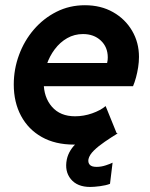

<svg xmlns="http://www.w3.org/2000/svg" viewBox="-20 -551 581 742"><path d="M265.6 7.8Q193.4 7.8 141.4 -21.5Q89.4 -50.8 61.3 -103.3Q33.2 -155.8 33.2 -224.6Q33.2 -283.7 53.5 -338.6Q73.7 -393.6 110.8 -436.8Q147.9 -480 198.2 -505.4Q248.5 -530.8 308.1 -530.8Q369.6 -530.8 416.7 -504.2Q463.9 -477.5 490.5 -432.1Q517.1 -386.7 517.1 -331.1Q517.1 -311.5 513.9 -291Q510.7 -270.5 505.6 -251.7Q500.5 -232.9 494.1 -217.8H127.9L145 -307.6H394Q395.5 -313.5 396 -319.1Q396.5 -324.7 396.5 -329.1Q396.5 -369.1 369.6 -394.3Q342.8 -419.4 300.8 -419.4Q267.6 -419.4 239.7 -403.6Q211.9 -387.7 191.7 -360.8Q171.4 -334 160.2 -300.5Q148.9 -267.1 148.9 -232.4Q148.9 -174.8 180.9 -138.2Q212.9 -101.6 270 -101.6Q303.7 -101.6 336.2 -113Q368.7 -124.5 388.2 -141.1L431.2 -35.2Q395.5 -14.6 352.5 -3.4Q309.6 7.8 265.6 7.8ZM328.7 171.5Q278.6 171.5 253.8 141.2Q229 110.9 238.2 65.2Q246.2 27.7 279.9 -1.8Q313.6 -31.3 366.1 -61.1L434.7 -35.5Q409.8 -20.2 385.1 -3.3Q360.4 13.5 342.9 30.6Q325.5 47.6 321.9 64.1Q319.5 77.4 326.8 85.6Q334.1 93.9 353.2 93.9Q370.9 93.9 388.7 88Q406.4 82.2 415.1 77.6L405.1 159.4Q389.8 165.5 366.5 168.5Q343.2 171.5 328.7 171.5Z"/></svg>

Font: Reddit Sans
Style: Italic
Weight: 400
Italic angle: -11.25°
Designer: Stephen Hutchings
Version: Version 1.013